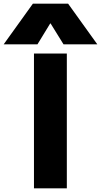

<svg xmlns="http://www.w3.org/2000/svg" viewBox="-109 -1020 547 1040"><path d="M75 0V-730H253V0ZM-89 -780 69 -1000H260L418 -780H235L165 -893H163L94 -780Z"/></svg>

Font: M PLUS 2 Thin ExtraBold
Style: Regular
Weight: 800
Version: Version 1.001